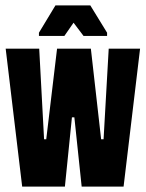

<svg xmlns="http://www.w3.org/2000/svg" viewBox="-20 -690 539 710"><path d="M62 0 1 -510H125L143 -175H151L191 -510H316L354 -175H363L382 -510H498L437 0H282L255 -256H246L220 0ZM124 -557V-569L185 -670H314L376 -569V-557H289L252 -606L218 -557Z"/></svg>

Font: Saira Ultra Condensed Black
Style: Regular
Weight: 900
Width: 1
Designer: Hector Gatti with collaboration of the Omnibus-Type team
Foundry: Omnibus-Type
Version: Version 1.001; ttfautohint (v1.8)